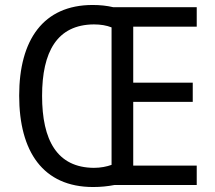

<svg xmlns="http://www.w3.org/2000/svg" viewBox="-20 -743 865 771"><path d="M352 -723C154 -723 57 -583 57 -359C57 -134 153 8 354 8C385 8 413 5 439 0H770V-78H515V-334H754V-411H515V-636H770V-714H435C410 -720 382 -723 352 -723ZM357 -645C384 -645 408 -641 428 -633V-81C409 -74 384 -69 357 -69C209 -70 149 -180 149 -358C149 -535 209 -644 357 -645Z"/></svg>

Font: Noto Sans Lao SemiCondensed
Style: Regular
Weight: 400
Width: 4
Designer: Monotype Design Team
Foundry: Monotype Imaging Inc.
Version: Version 2.004